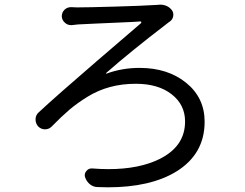

<svg xmlns="http://www.w3.org/2000/svg" viewBox="-20 -757 1040 815"><path d="M285.2 -650.4Q283.2 -650.4 281.2 -650.4Q266.6 -650.4 255.9 -660.2Q243.2 -670.9 242.2 -687.5Q242.2 -704.1 253.9 -715.8Q265.6 -726.6 281.2 -726.6Q282.2 -726.6 282.2 -726.6Q293.9 -725.6 307.6 -725.6Q351.6 -725.6 468.8 -729Q585.9 -732.4 629.9 -735.4Q638.7 -735.4 648.4 -736.3Q654.3 -737.3 659.2 -737.3Q690.4 -737.3 709 -714.8Q717.8 -703.1 715.3 -688.5Q712.9 -673.8 700.2 -665Q698.2 -664.1 694.3 -661.1Q690.4 -658.2 689.5 -657.2Q535.2 -539.1 430.7 -447.3Q429.7 -446.3 430.2 -445.3Q430.7 -444.3 431.6 -444.3Q498 -468.8 572.3 -468.8Q692.4 -468.8 770.5 -405.3Q848.6 -341.8 848.6 -240.2Q848.6 -102.5 727.5 -28.3Q618.2 38.1 437.5 38.1Q417 38.1 395.5 37.1Q376 37.1 361.3 24.9Q346.7 12.7 340.8 -5.9Q336.9 -19.5 346.7 -31.2Q356.4 -43 371.1 -42Q407.2 -39.1 440.4 -39.1Q570.3 -39.1 657.2 -82Q765.6 -135.7 765.6 -241.2Q765.6 -312.5 708.5 -356.9Q651.4 -401.4 556.6 -401.4Q498 -401.4 447.3 -387.7Q396.5 -374 352.1 -346.7Q307.6 -319.3 274.4 -291Q241.2 -262.7 200.2 -220.7Q188.5 -208 170.9 -208Q154.3 -208 141.6 -220.7Q130.9 -233.4 130.9 -250Q130.9 -268.6 144.5 -280.3Q224.6 -354.5 393.1 -499.5Q561.5 -644.5 579.1 -659.2Q580.1 -661.1 579.6 -663.6Q579.1 -666 576.2 -666Q554.7 -664.1 492.7 -661.6Q430.7 -659.2 381.8 -656.7Q333 -654.3 311.5 -653.3Q307.6 -652.3 298.8 -651.9Q290 -651.4 285.2 -650.4Z"/></svg>

Font: Gen Jyuu GothicX Regular
Style: Regular
Weight: 400
Designer: [Source Han Sans]
Ryoko NISHIZUKA  (kana & ideographs); Paul D. Hunt (Latin, Greek & Cyrillic); Wenlong ZHANG  (bopomofo
Version: Version 1.002.20150607